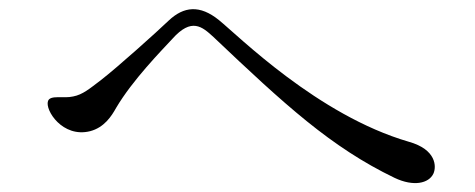

<svg xmlns="http://www.w3.org/2000/svg" viewBox="-20 -578 1040 420"><path d="M85 -357C90 -371 119 -362 140 -367C161 -371 176 -384 201 -403C236 -430 323 -508 349 -533C382 -564 417 -568 459 -534C501 -500 675 -326 874 -268C935 -251 935 -213 928 -198C918 -177 885 -169 843 -189C704 -256 603 -349 447 -497C422 -520 399 -540 357 -493C333 -467 270 -403 234 -342C224 -324 208 -299 177 -291C117 -276 78 -337 85 -357Z"/></svg>

Font: Shippori Mincho
Style: Regular
Weight: 400
Designer: Bonji Tadano  Ryoko NISHIZUKA  (kana & ideographs); Frank Grießhammer (Latin, Greek & Cyrillic); Wenlong ZHANG  (bopomof
Foundry: Adobe Systems Incorporated
Version: Version 1.003;PS 1.001;hotconv 16.6.54;makeotf.lib2.5.65590